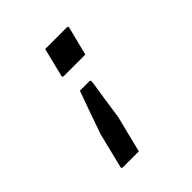

<svg xmlns="http://www.w3.org/2000/svg" viewBox="-191 -679 981 981"><g transform="rotate(-45 300.0 -188.0)"><path d="M286 -542H442Q453 -542 450 -531L411 -377H256Q245 -377 248 -388ZM261 -266H329Q335 -266 336 -263Q337 -262 337 -255.5Q337 -249 333.5 -228Q330 -207 323 -160.5Q316 -114 304 -32L282 56Q275 84 268.5 110.5Q262 137 255 166H140Q129 166 132 155L178 -32Q198 -91 219 -149.5Q240 -208 261 -266Z"/></g></svg>

Font: Recursive Mn Lnr St Med
Style: Italic
Weight: 500
Italic angle: -15°
Monospace: yes
Version: Version 1.079;hotconv 1.0.112;makeotfexe 2.5.65598; ttfautoh